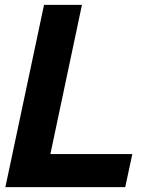

<svg xmlns="http://www.w3.org/2000/svg" viewBox="-20 -765 610 785"><path d="M2 0 160 -745H315L186 -135H521L492 0Z"/></svg>

Font: Plus Jakarta Display
Style: Bold Italic
Weight: 700
Italic angle: -12°
Designer: Gumpita Rahayu
Foundry: Tokotype Studio
Version: Version 1.000;hotconv 1.0.109;makeotfexe 2.5.65596